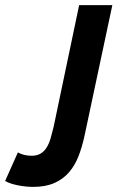

<svg xmlns="http://www.w3.org/2000/svg" viewBox="-71 -720 460 752"><path d="M239 -700H369L260 -188Q251 -146 237 -109.5Q223 -73 200 -46Q177 -19 142.5 -3.5Q108 12 59 12Q31 12 0 6Q-31 0 -51 -11L-1 -123Q22 -110 53 -110Q74 -110 88 -118.5Q102 -127 111.5 -142Q121 -157 127 -177.5Q133 -198 139 -223Z"/></svg>

Font: PT Sans
Style: Bold Italic
Weight: 700
Italic angle: -12°
Designer: A.Korolkova, O.Umpeleva, V.Yefimov
Foundry: ParaType Ltd
Version: Version 2.003W OFL